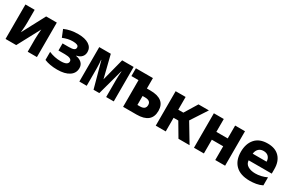

<svg xmlns="http://www.w3.org/2000/svg" viewBox="111 -1599 3977 2649"><g transform="rotate(30 2100.0 -274.5)"><path d="M50 0V-549H197V-346Q197 -323 195.5 -293Q194 -263 191.5 -234.5Q189 -206 187 -185L380 -549H550V0H403V-202Q403 -240 406.5 -284.5Q410 -329 412 -359L220 0Z M877 11Q819 11 766.5 2Q714 -7 672 -25V-153Q763 -114 861 -114Q975 -114 975 -174Q975 -227 865 -227H762V-340H862Q917 -340 941 -351.5Q965 -363 965 -390Q965 -415 940.5 -425.5Q916 -436 873 -436Q831 -436 794.5 -427.5Q758 -419 715 -402L668 -517Q719 -539 771.5 -549.5Q824 -560 888 -560Q996 -560 1058 -520Q1120 -480 1120 -409Q1120 -362 1092 -330.5Q1064 -299 1011 -289V-284Q1068 -275 1101.5 -243Q1135 -211 1135 -160Q1135 -80 1067 -34.5Q999 11 877 11Z M1226 0V-549H1410L1499 -193L1591 -549H1774V0H1653V-271Q1653 -334 1660 -410H1656L1544 0H1452L1340 -410H1336Q1339 -374 1341 -338.5Q1343 -303 1343 -270V0Z M1923 0V-425H1810V-549H2081V-383H2135Q2374 -383 2374 -195Q2374 0 2137 0ZM2081 -121H2122Q2211 -121 2211 -194Q2211 -264 2120 -264H2081Z M2443 0V-549H2602V-346H2683L2807 -549H2973L2806 -293L2982 0H2805L2677 -217H2602V0Z M3052 0V-549H3210V-344H3391V-549H3548V0H3391V-219H3210V0Z M3944 11Q3795 11 3717.5 -64Q3640 -139 3640 -276Q3640 -405 3708 -482.5Q3776 -560 3907 -560Q4029 -560 4094.5 -490.5Q4160 -421 4160 -301V-227H3792Q3795 -171 3842 -143Q3889 -115 3960 -115Q4052 -115 4141 -157V-29Q4094 -6 4043.5 2.5Q3993 11 3944 11ZM3795 -334H4016Q4015 -384 3986.5 -413Q3958 -442 3908 -442Q3859 -442 3829.5 -412.5Q3800 -383 3795 -334Z"/></g></svg>

Font: Noto Sans Mono ExtraBold
Style: Regular
Weight: 800
Designer: Monotype Design Team
Foundry: Monotype Imaging Inc.
Version: Version 2.014